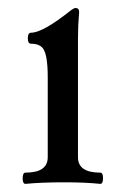

<svg xmlns="http://www.w3.org/2000/svg" viewBox="-20 -451 296 475"><path d="M228 3.9Q190.9 0 139.2 0Q82.5 0 43 3.9Q36.1 3.9 36.1 -9.8Q36.1 -23.9 43 -23.9Q98.1 -23.9 98.1 -62V-259.8Q98.1 -315.4 86.4 -331.1Q77.6 -342.8 57.1 -342.8Q48.8 -342.8 48.8 -356Q48.8 -370.1 57.1 -370.1Q85.9 -370.1 155.8 -425.8Q163.1 -431.2 167 -431.2Q175.8 -431.2 175.8 -420.9Q172.9 -389.2 172.9 -356.9V-62Q172.9 -23.9 228 -23.9Q234.9 -23.9 234.9 -10.3Q234.9 3.9 228 3.9Z"/></svg>

Font: Junicode
Style: Regular
Weight: 400
Designer: Peter S. Baker
Foundry: Briery Creek Software
Version: Version 0.7.2